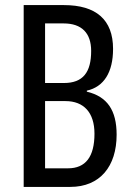

<svg xmlns="http://www.w3.org/2000/svg" viewBox="-20 -734 517 754"><path d="M231 -714H73V0H256C373 0 438 -81 438 -205C438 -301 401 -355 321 -374V-378C388 -393 424 -450 424 -542C424 -657 357 -714 231 -714ZM231 -408H157V-642H230C301 -642 338 -604 338 -534C338 -450 306 -408 231 -408ZM157 -337H237C309 -337 351 -292 351 -209C351 -118 316 -73 247 -73H157Z"/></svg>

Font: Noto Sans Myanmar UI ExtraCondensed
Style: Regular
Weight: 400
Width: 2
Designer: Monotype Design Team
Foundry: Monotype Imaging Inc.
Version: Version 2.103